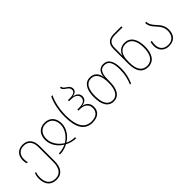

<svg xmlns="http://www.w3.org/2000/svg" viewBox="95 -1801 3091 3091"><g transform="rotate(-45 1641.0 -255.0)"><path d="M242 250C370 250 430 159 430 11V-329C430 -462 365 -538 250 -538C141 -538 74 -466 74 -356C74 -324 80 -297 86 -279H111C107 -296 101 -322 101 -356C101 -458 161 -513 250 -513C351 -513 404 -446 404 -327V10C404 141 354 225 242 225C139 225 75 161 75 33C75 -15 84 -49 94 -73H69C60 -51 49 -17 49 33C49 168 115 250 242 250Z M565 0C633 0 695 -18 750 -49C804 -18 867 0 934 0V-25C877 -25 822 -38 774 -61V-63C873 -122 940 -225 940 -334C940 -450 875 -538 750 -538C624 -538 561 -450 561 -334C561 -225 626 -122 726 -63V-61C677 -38 622 -25 565 -25ZM750 -74C654 -131 588 -233 588 -334C588 -432 640 -513 750 -513C860 -513 914 -432 914 -334C914 -233 846 -131 750 -74Z M1303 10C1426 10 1496 -54 1496 -154C1496 -242 1441 -290 1371 -300V-302C1438 -311 1485 -341 1485 -408C1485 -467 1441 -505 1371 -513V-515C1441 -525 1467 -558 1467 -598C1467 -645 1437 -672 1406 -691C1376 -710 1350 -729 1350 -760H1324C1324 -718 1356 -697 1389 -675C1415 -657 1440 -636 1440 -598C1440 -551 1398 -528 1316 -528H1274V-503H1319C1401 -503 1458 -469 1458 -408C1458 -343 1404 -314 1319 -314H1274V-289H1306C1404 -289 1469 -245 1469 -155C1469 -73 1414 -15 1303 -15C1143 -15 1075 -149 1075 -375C1075 -519 1104 -659 1155 -760H1127C1079 -666 1048 -519 1048 -375C1048 -124 1130 10 1303 10Z M1784 10C1904 10 1963 -97 1963 -264V-320C1963 -440 1995 -513 2084 -513C2181 -513 2217 -433 2217 -284C2217 -177 2197 -91 2158 0H2184C2221 -90 2244 -172 2244 -284C2244 -445 2195 -538 2085 -538C2007 -538 1949 -486 1946 -380H1945C1933 -480 1874 -538 1783 -538C1663 -538 1603 -436 1603 -265C1603 -96 1662 10 1784 10ZM1784 -15C1678 -15 1630 -109 1630 -265C1630 -421 1678 -513 1783 -513C1889 -513 1936 -421 1936 -264C1936 -110 1887 -15 1784 -15Z M2568 10C2701 10 2764 -100 2764 -262C2764 -443 2688 -538 2570 -538C2478 -538 2420 -481 2402 -414H2400C2401 -444 2402 -486 2402 -515V-594C2402 -694 2454 -735 2548 -735H2724V-760H2548C2441 -760 2376 -708 2376 -597V-253C2376 -75 2447 10 2568 10ZM2568 -15C2460 -15 2402 -98 2402 -254V-288C2402 -433 2460 -513 2570 -513C2672 -513 2737 -428 2737 -262C2737 -106 2678 -15 2568 -15Z M3046 10C3163 10 3228 -66 3228 -181C3228 -274 3182 -327 3136 -378C3096 -422 3058 -465 3058 -528H3032C3032 -449 3078 -404 3122 -355C3162 -310 3201 -262 3201 -183C3201 -82 3150 -15 3046 -15C2954 -15 2894 -70 2894 -171C2894 -206 2900 -232 2904 -249H2878C2873 -231 2867 -204 2867 -171C2867 -61 2934 10 3046 10Z"/></g></svg>

Font: Noto Sans Georgian SemiCondensed Thin
Style: Regular
Weight: 100
Width: 4
Designer: Monotype Design Team, Akaki Razmadze
Foundry: Google LLC
Version: Version 2.005